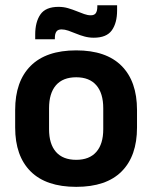

<svg xmlns="http://www.w3.org/2000/svg" viewBox="-20 -695 577 728"><path d="M269 13.5Q155 13.5 96.2 -45Q37.5 -103.5 37.5 -211.5V-278Q37.5 -386.5 96.2 -445.2Q155 -504 269 -504Q382.5 -504 441 -445.2Q499.5 -386.5 499.5 -278V-211.5Q499.5 -103.5 441.2 -45Q383 13.5 269 13.5ZM269 -89Q319 -89 345.2 -119Q371.5 -149 371.5 -205V-284.5Q371.5 -341.5 345.2 -371.8Q319 -402 269 -402Q218.5 -402 192.2 -371.8Q166 -341.5 166 -284.5V-205Q166 -149 192.2 -119Q218.5 -89 269 -89ZM335.5 -552Q317.5 -552 300.8 -556.5Q284 -561 268.5 -567.5Q253 -574 239 -578.8Q225 -583.5 213.5 -583.5Q199.5 -583.5 193.8 -575.2Q188 -567 188 -550.5V-546H113.5V-564Q113.5 -611.5 133.2 -640.2Q153 -669 202 -669Q221 -669 238 -664Q255 -659 270.2 -652.8Q285.5 -646.5 299 -641.8Q312.5 -637 324 -637Q338 -637 343.5 -645.5Q349 -654 349 -670V-675H424V-655.5Q424 -608 404 -580Q384 -552 335.5 -552Z"/></svg>

Font: Anek Gujarati SemiBold
Style: Regular
Weight: 600
Designer: Mrunmayee Ghaisas (Gujarati), Yesha Goshar (Latin)
Foundry: Ek Type
Version: Version 1.003